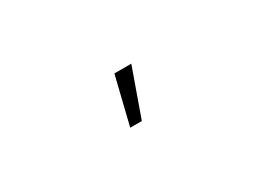

<svg xmlns="http://www.w3.org/2000/svg" viewBox="-21 -888 642 472"><g transform="rotate(-30 300.0 -652.5)"><path d="M293 -720 260 -585H293L341 -720Z"/></g></svg>

Font: Hauora ExtraLight
Style: Regular
Weight: 200
Designer: Mikhail Sharanda
Foundry: WCYS & Co.
Version: Version 1.010